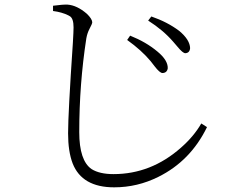

<svg xmlns="http://www.w3.org/2000/svg" viewBox="-20 -760 1040 822"><path d="M675.8 -447.3Q664.1 -447.3 641.6 -476.6Q628.9 -492.2 625 -498Q585.9 -544.9 524.4 -588.9L537.1 -607.4Q605.5 -580.1 654.3 -539.1Q699.2 -502 698.2 -467.8Q695.3 -448.2 675.8 -447.3ZM773.4 -532.2Q762.7 -532.2 740.2 -559.6Q727.5 -574.2 721.7 -581.1Q678.7 -630.9 614.3 -671.9L627.9 -689.5Q696.3 -666 747.1 -627.9Q793 -589.8 793.9 -553.7Q792 -533.2 773.4 -532.2ZM272.5 -694.3Q245.1 -708 207 -712.9V-735.4Q250 -741.2 269.5 -740.2Q309.6 -737.3 351.6 -701.2Q374 -679.7 375 -665Q375 -658.2 363.3 -636.7Q353.5 -618.2 349.6 -595.7Q319.3 -399.4 319.3 -194.3Q319.3 -72.3 372.1 -36.1Q406.2 -14.6 465.8 -14.6Q627 -14.6 754.9 -127.9Q809.6 -175.8 841.8 -231.4L866.2 -215.8Q795.9 -71.3 658.2 -2.9Q568.4 42 468.8 42Q331.1 42 291 -60.5Q271.5 -111.3 271.5 -189.5Q271.5 -273.4 292 -577.1Q294.9 -626 294.9 -642.6Q294.9 -680.7 279.3 -690.4Q276.4 -692.4 272.5 -694.3Z"/></svg>

Font: GenYoMin JP Light
Style: Regular
Weight: 300
Version: Version 1.001;PS 1;hotconv 16.6.51;makeotf.lib2.5.65220 DEVE